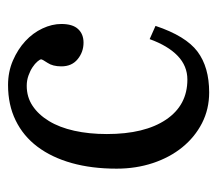

<svg xmlns="http://www.w3.org/2000/svg" viewBox="-52 -478 545 482"><g transform="rotate(-90 221.0 -236.5)"><path d="M397.5 -119.1Q372.1 -43 333 -13.7Q293.9 15.6 230.5 15.6Q188.5 15.6 153.3 -2.4Q118.2 -20.5 92.8 -51.8Q67.4 -83 53.2 -125.5Q39.1 -168 39.1 -216.8Q39.1 -279.3 53.2 -329.6Q67.4 -379.9 94.2 -415.5Q121.1 -451.2 160.2 -470.2Q199.2 -489.3 249 -489.3Q282.2 -489.3 310.5 -477.1Q338.9 -464.8 359.4 -445.8Q379.9 -426.8 391.1 -402.8Q402.3 -378.9 402.3 -355.5Q402.3 -327.1 389.6 -313.5Q377 -299.8 355.5 -299.8Q332 -299.8 314 -314.5Q295.9 -329.1 295.9 -355.5Q295.9 -377 304.7 -390.1Q313.5 -403.3 313.5 -406.2Q313.5 -409.2 308.1 -415.5Q302.7 -421.9 293.9 -427.7Q285.2 -433.6 272.9 -438Q260.7 -442.4 247.1 -442.4Q218.8 -442.4 196.8 -427.7Q174.8 -413.1 158.7 -386.7Q142.6 -360.4 134.3 -323.2Q126 -286.1 126 -241.2Q126 -146.5 162.1 -92.8Q198.2 -39.1 262.7 -39.1Q296.9 -39.1 322.3 -63.5Q347.7 -87.9 364.3 -133.8Z"/></g></svg>

Font: Subtext
Style: Regular
Weight: 400
Designer: Christopher J. Fynn
Foundry: Christopher J. Fynn for DDC
Version: Version 1.000 preliminary